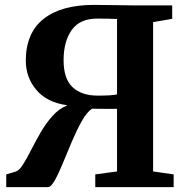

<svg xmlns="http://www.w3.org/2000/svg" viewBox="-20 -765 767 785"><path d="M5.5 0V-52L43 -63Q58 -67 73.5 -91.5Q89 -116 106.8 -151Q124.5 -186 146 -223.2Q167.5 -260.5 194.5 -290.8Q221.5 -321 255.5 -334.5Q171.5 -346 128.5 -397.5Q85.5 -449 85.5 -516.5Q85.5 -629.5 157.5 -687.2Q229.5 -745 365 -745Q416 -745 450.5 -744Q485 -743 528.5 -743H684V-688L606 -674.5V-64L690 -52V0H369.5V-52L458.5 -64V-320Q429 -320 403.8 -320Q378.5 -320 356 -320.5Q335 -306.5 314.5 -270Q294 -233.5 274.5 -187.8Q255 -142 237.5 -99Q220 -56 204.2 -28Q188.5 0 176 0ZM380 -374Q405 -374 426.8 -375.2Q448.5 -376.5 458.5 -379V-687.5Q419.5 -689 377 -689Q306.5 -689 273.2 -642.2Q240 -595.5 240 -519Q240 -442.5 277 -408.2Q314 -374 380 -374Z"/></svg>

Font: Merriweather Text Regular
Style: Bold
Weight: 700
Designer: Eben Sorkin
Foundry: Eben Sorkin
Version: Version 2.100; ttfautohint (v1.7.19-72a1) -l 8 -r 50 -G 200 